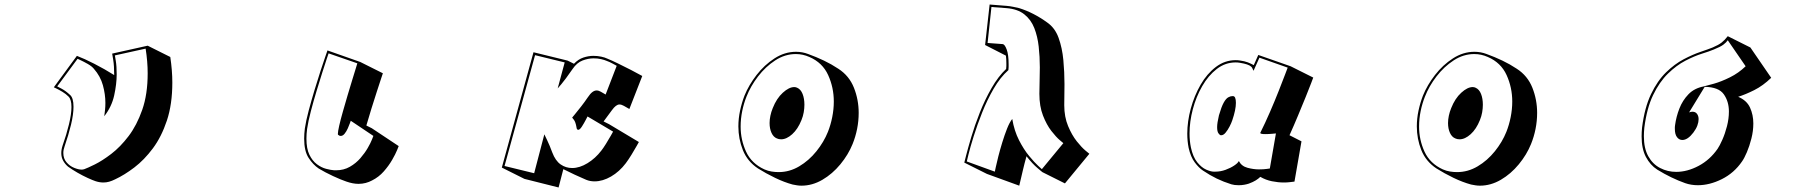

<svg xmlns="http://www.w3.org/2000/svg" viewBox="-20 -760 8040 849"><path d="M733 -508Q742 -448 742 -395Q742 -299 718 -227Q694 -155 656 -104Q618 -53 574 -19.5Q530 14 489 33Q475 40 462.5 43.5Q450 47 437 47Q420 47 402 41Q390 37 368 27Q346 17 322.5 3.5Q299 -10 281 -23Q268 -34 259.5 -49Q251 -64 251 -83Q251 -99 257 -117Q274 -165 285 -210.5Q296 -256 296 -287Q296 -320 283 -333Q271 -345 256 -354Q241 -363 229.5 -368.5Q218 -374 218 -374L320 -513Q352 -501 397 -478Q442 -455 485 -428Q485 -469 480.5 -496Q476 -523 476 -523L633 -558ZM488 -515Q488 -515 492 -491Q496 -467 496 -431Q496 -389 485 -338.5Q474 -288 441 -246Q443 -260 444.5 -274.5Q446 -289 446 -305Q446 -343 435 -383Q424 -423 395 -456Q386 -467 368.5 -477Q351 -487 337 -493.5Q323 -500 323 -500L233 -378Q233 -378 252 -368Q271 -358 290 -340Q305 -327 305 -288Q305 -254 294 -208.5Q283 -163 266 -114Q260 -98 260 -84Q260 -59 274 -42.5Q288 -26 307.5 -18Q327 -10 341 -10Q347 -10 353 -12Q367 -17 399.5 -33Q432 -49 472 -79.5Q512 -110 548.5 -158Q585 -206 609 -274.5Q633 -343 633 -436Q633 -487 624 -545Z M1743 -114Q1743 -114 1736 -96.5Q1729 -79 1714 -53Q1699 -27 1677 -2Q1655 23 1625 38Q1612 45 1597 49Q1582 53 1565 53Q1541 53 1512 43Q1488 35 1452.5 18.5Q1417 2 1389 -15Q1364 -32 1344.5 -62Q1325 -92 1325 -147Q1325 -168 1328 -192Q1333 -226 1345 -271Q1357 -316 1371 -362.5Q1385 -409 1398 -448.5Q1411 -488 1419.5 -512.5Q1428 -537 1428 -537L1573 -486L1673 -436Q1673 -436 1665.5 -413.5Q1658 -391 1646.5 -355.5Q1635 -320 1622.5 -280Q1610 -240 1600 -205L1624 -193ZM1531 -226Q1531 -226 1527.5 -216Q1524 -206 1518 -192.5Q1512 -179 1504 -169Q1496 -159 1487 -159Q1480 -159 1475 -164Q1474 -165 1474 -168Q1474 -178 1480 -204.5Q1486 -231 1496 -266Q1506 -301 1517 -338.5Q1528 -376 1538 -408Q1548 -440 1554 -460Q1560 -480 1560 -480L1433 -524Q1433 -524 1425 -500.5Q1417 -477 1405 -439Q1393 -401 1379.5 -356.5Q1366 -312 1354.5 -268Q1343 -224 1338 -190Q1335 -168 1335 -147Q1335 -103 1348 -76Q1361 -49 1381 -34Q1401 -19 1422 -13.5Q1443 -8 1458 -7H1466Q1500 -7 1527 -22.5Q1554 -38 1573.5 -60.5Q1593 -83 1606 -105.5Q1619 -128 1625 -143.5Q1631 -159 1631 -159Z M2199 -19 2339 -529 2490 -492 2518 -478Q2537 -498 2559.5 -505.5Q2582 -513 2604 -513Q2622 -513 2638.5 -509.5Q2655 -506 2665 -501Q2685 -493 2713.5 -479Q2742 -465 2770.5 -450.5Q2799 -436 2820 -424L2763 -278Q2749 -286 2738.5 -292Q2728 -298 2719 -298Q2704 -298 2686 -273L2649 -223L2673 -211L2805 -132Q2805 -132 2795.5 -115Q2786 -98 2772.5 -76Q2759 -54 2747 -38Q2719 -1 2682 20.5Q2645 42 2609 42Q2589 42 2572 35Q2548 25 2521.5 12.5Q2495 0 2471 -12L2450 69L2299 31ZM2578 -245Q2578 -245 2570.5 -230.5Q2563 -216 2553.5 -201Q2544 -186 2537 -186Q2530 -186 2529 -198Q2525 -221 2517.5 -230.5Q2510 -240 2510 -240Q2510 -240 2522 -254.5Q2534 -269 2550 -289.5Q2566 -310 2578 -328Q2590 -346 2599.5 -353Q2609 -360 2618 -360Q2627 -360 2636.5 -354.5Q2646 -349 2658 -342L2707 -469Q2707 -469 2690.5 -478Q2674 -487 2662 -491Q2653 -495 2638 -498.5Q2623 -502 2605 -502Q2581 -502 2556 -492.5Q2531 -483 2512 -455Q2478 -406 2462 -387.5Q2446 -369 2446 -369L2477 -484L2346 -516L2211 -26L2342 6L2387 -166Q2387 -166 2399 -141Q2411 -116 2422 -86Q2436 -49 2459 -33Q2482 -17 2510 -17Q2543 -17 2578 -38.5Q2613 -60 2639 -94Q2647 -104 2659.5 -124Q2672 -144 2681.5 -161Q2691 -178 2691 -178Z M3750 -123Q3731 -76 3696 -33.5Q3661 9 3616.5 35Q3572 61 3524 61Q3514 61 3504.5 59.5Q3495 58 3485 56Q3448 46 3407.5 26.5Q3367 7 3332 -15Q3285 -46 3265 -96Q3245 -146 3245 -201Q3245 -236 3252.5 -271Q3260 -306 3272 -337Q3291 -384 3325.5 -428.5Q3360 -473 3405 -502Q3450 -531 3500 -531Q3528 -531 3554 -521Q3590 -508 3623.5 -492Q3657 -476 3687 -456Q3735 -425 3756 -372Q3777 -319 3777 -261Q3777 -225 3770 -190Q3763 -155 3750 -123ZM3641 -177Q3653 -207 3660 -242Q3667 -277 3667 -311Q3667 -373 3642 -428Q3617 -483 3559 -508Q3530 -521 3499 -521Q3451 -521 3408 -493Q3365 -465 3332 -422Q3299 -379 3281 -333Q3269 -303 3262 -269Q3255 -235 3255 -200Q3255 -142 3279 -89.5Q3303 -37 3360 -11Q3376 -4 3392 -1.5Q3408 1 3423 1Q3471 1 3514 -24.5Q3557 -50 3590 -91Q3623 -132 3641 -177ZM3524 -229Q3508 -189 3483 -166.5Q3458 -144 3434 -144Q3423 -144 3415 -148Q3400 -154 3391.5 -172.5Q3383 -191 3383 -216Q3383 -231 3386.5 -248Q3390 -265 3397 -282Q3414 -325 3441.5 -350Q3469 -375 3492 -375Q3499 -375 3505 -372Q3521 -365 3529 -344.5Q3537 -324 3537 -297Q3537 -281 3534 -263.5Q3531 -246 3524 -229Z M4589 1Q4589 1 4567.5 -17Q4546 -35 4519 -69Q4510 -37 4503 -7Q4496 23 4491.5 42Q4487 61 4487 61L4344 9L4244 -41Q4244 -41 4252 -72.5Q4260 -104 4275 -154.5Q4290 -205 4312.5 -262Q4335 -319 4364.5 -370.5Q4394 -422 4429 -455Q4430 -462 4430 -468Q4430 -474 4430 -480Q4430 -490 4429.5 -498.5Q4429 -507 4428 -514L4336 -561L4356 -740L4432 -734Q4445 -733 4462 -729.5Q4479 -726 4487 -724Q4519 -714 4550 -698Q4581 -682 4610 -661Q4645 -637 4661 -592.5Q4677 -548 4682 -494.5Q4687 -441 4687 -388Q4687 -363 4686.5 -339.5Q4686 -316 4686 -295Q4686 -243 4703 -202.5Q4720 -162 4741.5 -135Q4763 -108 4780 -94Q4797 -80 4797 -80L4689 51ZM4682 -127Q4682 -127 4666 -140.5Q4650 -154 4629 -181Q4608 -208 4592 -249Q4576 -290 4576 -345Q4576 -371 4577 -401Q4578 -431 4578 -462Q4578 -509 4573 -554Q4568 -599 4553.5 -636Q4539 -673 4509.5 -696.5Q4480 -720 4431 -724L4364 -729L4347 -570L4414 -565Q4423 -564 4431.5 -541Q4440 -518 4440 -476Q4440 -470 4440 -463.5Q4440 -457 4439 -450Q4403 -418 4374 -368Q4345 -318 4323 -262.5Q4301 -207 4285.5 -157.5Q4270 -108 4262.5 -77Q4255 -46 4255 -46L4379 -1Q4379 -1 4383 -20Q4387 -39 4394.5 -68.5Q4402 -98 4412 -130.5Q4422 -163 4433 -191Q4444 -219 4456 -234Q4465 -181 4486 -140Q4507 -99 4530.5 -70.5Q4554 -42 4570.5 -27Q4587 -12 4587 -12Z M5704 43Q5695 44 5683 45.5Q5671 47 5657 47Q5632 47 5604.5 41.5Q5577 36 5553 22Q5545 30 5533 37.5Q5521 45 5502 52Q5493 55 5481.5 57Q5470 59 5457 59Q5438 59 5425 55Q5390 44 5360 29.5Q5330 15 5299 -6Q5281 -18 5263 -42Q5245 -66 5236 -106Q5230 -136 5230 -169Q5230 -223 5245.5 -280Q5261 -337 5289 -385.5Q5317 -434 5356.5 -464Q5396 -494 5444 -494Q5454 -494 5463 -492.5Q5472 -491 5482 -489Q5498 -485 5511 -478.5Q5524 -472 5524 -472L5544 -517L5687 -467L5787 -417Q5787 -417 5778 -393Q5769 -369 5753.5 -331Q5738 -293 5719.5 -248.5Q5701 -204 5682 -162L5735 -135ZM5622 -170Q5622 -170 5606 -168.5Q5590 -167 5575 -167Q5553 -167 5553 -172V-173Q5574 -215 5595.5 -264.5Q5617 -314 5634.5 -358.5Q5652 -403 5663 -432Q5674 -461 5674 -461L5549 -505L5523 -447Q5523 -447 5517 -459.5Q5511 -472 5480 -479Q5471 -481 5462 -482.5Q5453 -484 5444 -484Q5398 -484 5360.5 -455Q5323 -426 5296 -379Q5269 -332 5254.5 -277Q5240 -222 5240 -170Q5240 -137 5246 -108Q5255 -66 5274 -42.5Q5293 -19 5313.5 -10Q5334 -1 5347 -1H5354Q5377 -1 5399 -9Q5421 -17 5437.5 -28Q5454 -39 5458 -48Q5470 -25 5496.5 -18Q5523 -11 5547 -11Q5567 -11 5581 -13Q5595 -15 5595 -15ZM5378 -162Q5373 -163 5367.5 -171Q5362 -179 5362 -198Q5362 -207 5364 -220Q5366 -233 5370 -250Q5381 -288 5391 -306Q5401 -324 5411 -329.5Q5421 -335 5429 -335H5432Q5445 -335 5445 -305Q5445 -275 5429 -228Q5425 -216 5417 -200.5Q5409 -185 5399.5 -173.5Q5390 -162 5380 -162Z M6750 -123Q6731 -76 6696 -33.5Q6661 9 6616.5 35Q6572 61 6524 61Q6514 61 6504.5 59.5Q6495 58 6485 56Q6448 46 6407.5 26.5Q6367 7 6332 -15Q6285 -46 6265 -96Q6245 -146 6245 -201Q6245 -236 6252.5 -271Q6260 -306 6272 -337Q6291 -384 6325.5 -428.5Q6360 -473 6405 -502Q6450 -531 6500 -531Q6528 -531 6554 -521Q6590 -508 6623.5 -492Q6657 -476 6687 -456Q6735 -425 6756 -372Q6777 -319 6777 -261Q6777 -225 6770 -190Q6763 -155 6750 -123ZM6641 -177Q6653 -207 6660 -242Q6667 -277 6667 -311Q6667 -373 6642 -428Q6617 -483 6559 -508Q6530 -521 6499 -521Q6451 -521 6408 -493Q6365 -465 6332 -422Q6299 -379 6281 -333Q6269 -303 6262 -269Q6255 -235 6255 -200Q6255 -142 6279 -89.5Q6303 -37 6360 -11Q6376 -4 6392 -1.5Q6408 1 6423 1Q6471 1 6514 -24.5Q6557 -50 6590 -91Q6623 -132 6641 -177ZM6524 -229Q6508 -189 6483 -166.5Q6458 -144 6434 -144Q6423 -144 6415 -148Q6400 -154 6391.5 -172.5Q6383 -191 6383 -216Q6383 -231 6386.5 -248Q6390 -265 6397 -282Q6414 -325 6441.5 -350Q6469 -375 6492 -375Q6499 -375 6505 -372Q6521 -365 6529 -344.5Q6537 -324 6537 -297Q6537 -281 6534 -263.5Q6531 -246 6524 -229Z M7812 -416Q7776 -381 7737 -361.5Q7698 -342 7666 -332Q7704 -316 7718.5 -284Q7733 -252 7733 -214Q7733 -181 7724.5 -147.5Q7716 -114 7704.5 -87Q7693 -60 7683 -46Q7648 5 7594 32Q7540 59 7488 59Q7458 59 7432 50Q7401 39 7370 24Q7339 9 7308 -10Q7277 -30 7258 -66Q7239 -102 7239 -157Q7239 -166 7239.5 -176Q7240 -186 7241 -196Q7252 -284 7280.5 -343.5Q7309 -403 7347 -440Q7385 -477 7425 -498Q7465 -519 7499 -530.5Q7533 -542 7553 -550Q7579 -561 7593 -572Q7607 -583 7620 -600L7720 -550ZM7620 -582Q7613 -572 7600.5 -562.5Q7588 -553 7558 -541Q7539 -533 7505.5 -522.5Q7472 -512 7432.5 -491.5Q7393 -471 7355.5 -434.5Q7318 -398 7290 -340Q7262 -282 7251 -195Q7250 -185 7249.5 -176Q7249 -167 7249 -158Q7249 -104 7268.5 -69Q7288 -34 7321 -17Q7354 0 7392 0Q7441 0 7491 -26.5Q7541 -53 7575 -102Q7584 -115 7596 -142Q7608 -169 7616.5 -202Q7625 -235 7625 -267Q7625 -311 7602.5 -343Q7580 -375 7518 -376L7449 -263Q7457 -266 7464 -266Q7477 -266 7484 -256.5Q7491 -247 7491 -233Q7491 -220 7485.5 -205Q7480 -190 7468 -174Q7443 -141 7419 -141Q7405 -141 7395.5 -153.5Q7386 -166 7386 -190Q7386 -194 7386 -198.5Q7386 -203 7387 -207Q7392 -244 7406 -280Q7420 -316 7446 -343Q7472 -370 7514 -378Q7527 -381 7559 -390Q7591 -399 7629.5 -418Q7668 -437 7699 -467Z"/></svg>

Font: Rampart One
Style: Regular
Weight: 400
Designer: Fontworks Inc.
Foundry: Fontworks Inc.
Version: Version 1.100